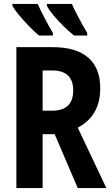

<svg xmlns="http://www.w3.org/2000/svg" viewBox="-20 -953 570 973"><path d="M63 0V-714H247Q366 -714 427 -661Q488 -608 488 -506Q488 -366 374 -306L519 0H374L257 -273H196V0ZM244 -392Q351 -392 351 -495Q351 -596 244 -596H196V-392ZM355 -773Q330 -793 301.5 -821Q273 -849 250 -876.5Q227 -904 218 -923V-933H344Q355 -908 376.5 -867Q398 -826 422 -786V-773ZM177 -773Q156 -791 128 -819.5Q100 -848 76.5 -876.5Q53 -905 43 -923V-933H171Q184 -904 204 -865.5Q224 -827 248 -786V-773Z"/></svg>

Font: Noto Sans Mono Condensed
Style: Bold
Weight: 700
Width: 3
Designer: Monotype Design Team
Foundry: Monotype Imaging Inc.
Version: Version 2.014